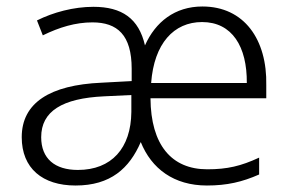

<svg xmlns="http://www.w3.org/2000/svg" viewBox="-20 -562 897 592"><path d="M604 -542C519 -542 459 -494 427 -422C408 -505 356 -541 268 -541C207 -541 144 -524 94 -499L112 -453C163 -478 213 -493 265 -493C342 -493 386 -454 386 -350V-312L293 -307C134 -300 47 -245 47 -139C47 -43 111 10 213 10C321 10 379 -43 414 -124C447 -42 516 10 618 10C680 10 727 -1 779 -24V-76C723 -50 681 -40 619 -40C509 -40 445 -115 444 -259H801V-299C804 -440 733 -542 604 -542ZM603 -494C696 -494 742 -418 741 -306H446C455 -428 516 -494 603 -494ZM301 -265 385 -269V-217C384 -105 324 -38 220 -38C149 -38 107 -73 107 -139C107 -219 172 -259 301 -265Z"/></svg>

Font: Noto Sans Gujarati Light
Style: Regular
Weight: 300
Designer: Jelle Bosma - Monotype Design Team, Universal Thirst
Foundry: Monotype Imaging Inc.
Version: Version 2.106